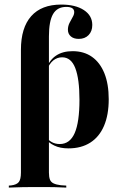

<svg xmlns="http://www.w3.org/2000/svg" viewBox="-20 -651 542 857"><path d="M73.4 -208.9V-428.2Q73.4 -527.4 119.4 -579Q165.3 -630.6 253.2 -630.6Q316.9 -630.6 354.4 -606Q391.9 -581.5 391.9 -539.5Q391.9 -511.3 375.4 -494.4Q358.9 -477.4 331.5 -477.4Q308.9 -477.4 296 -488.7Q283.1 -500 283.1 -518.5Q283.1 -533.9 289.9 -548Q296.8 -562.1 304 -574.2Q311.3 -586.3 311.3 -596.8Q311.3 -620.2 275.8 -620.2Q235.5 -620.2 216.9 -588.3Q198.4 -556.5 198.4 -488.7V-208.9ZM135.5 183.9Q109.7 183.9 83.1 184.3Q56.5 184.7 19.4 186.3V177.4L29.8 176.6Q54.8 173.4 64.1 161.3Q73.4 149.2 73.4 119.4V-208.9H198.4V119.4Q198.4 138.7 202.8 150.4Q207.3 162.1 219.4 167.7Q231.5 173.4 251.6 175.8L275.8 177.4V186.3Q246 184.7 222.2 184.3Q198.4 183.9 177.8 183.9Q157.3 183.9 135.5 183.9ZM304 -422.6Q354.8 -422.6 390.7 -397.2Q426.6 -371.8 446 -323.8Q465.3 -275.8 465.3 -208.1Q465.3 -138.7 444.4 -89.5Q423.4 -40.3 383.1 -14.5Q342.7 11.3 285.5 11.3Q248.4 11.3 222.6 -1.2Q196.8 -13.7 185.5 -30.6L187.1 -37.9Q195.2 -25.8 210.9 -16.9Q226.6 -8.1 246.8 -8.1Q291.9 -8.1 313.3 -56.9Q334.7 -105.6 334.7 -205.6Q334.7 -298.4 316.1 -346.8Q297.6 -395.2 257.3 -395.2Q235.5 -395.2 218.1 -381.5Q200.8 -367.7 188.7 -337.9L187.1 -345.2Q200.8 -383.1 230.2 -402.8Q259.7 -422.6 304 -422.6Z"/></svg>

Font: Playfair 144pt SemiCondensed ExtraBold
Style: Regular
Weight: 800
Width: 4
Designer: Claus Eggers Sørensen
Foundry: Claus Eggers Sørensen
Version: Version 2.203